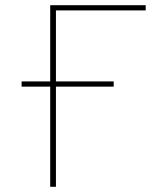

<svg xmlns="http://www.w3.org/2000/svg" viewBox="-20 -718 640 738"><path d="M173 -405V-698H540V-678H195V-405H417V-385H195V0H173V-385H63V-405Z"/></svg>

Font: IBM Plex Mono Thin
Style: Regular
Weight: 100
Monospace: yes
Designer: Mike Abbink, Paul van der Laan, Pieter van Rosmalen
Foundry: Bold Monday
Version: Version 2.3